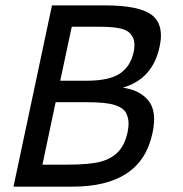

<svg xmlns="http://www.w3.org/2000/svg" viewBox="-20 -696 684 716"><path d="M250.5 0H30.3L173.8 -675.8H374Q498 -675.8 545.4 -640.6Q580.1 -614.7 580.1 -563.5Q580.1 -544.4 575.2 -522Q549.8 -401.4 438 -369.1Q502.9 -359.9 534.2 -319.8Q554.7 -293.9 554.7 -251Q554.7 -227.5 548.3 -198.2Q506.3 0 250.5 0ZM304.2 -395Q385.3 -395 425.8 -420.9Q466.3 -446.8 478.5 -502Q481.4 -516.6 481.4 -528.3Q481.4 -559.6 457.8 -577.9Q434.1 -596.2 351.6 -596.2H247.6L204.6 -395ZM230 -82Q315.9 -82 356.9 -93.5Q397.9 -105 421.9 -131.1Q445.8 -157.2 455.6 -202.1Q459.5 -220.7 459.5 -235.8Q459.5 -254.9 450.7 -273.7Q441.9 -292.5 410.2 -303.7Q378.4 -314.9 302.2 -314.9H187.5L138.2 -82Z"/></svg>

Font: Cadman
Style: Italic
Weight: 400
Italic angle: -12°
Designer: Paul James MIller
Foundry: High-Logic / Made with FontCreator
Version: Version 2.114;March 28, 2021;FontCreator 13.0.0.2683 64-bit